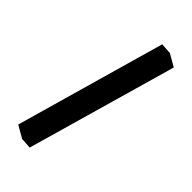

<svg xmlns="http://www.w3.org/2000/svg" viewBox="-333 -1040 1290 1290"><g transform="rotate(45 312.0 -395.0)"><path d="M165 160 468 -905 546 -900 242 165ZM546 -900 468 -905 381 -955 459 -950ZM468 -905 165 160 78 110 381 -955Z"/></g></svg>

Font: Nabla
Style: Regular
Weight: 400
Designer: Arthur Reinders Folmer
Foundry: Typearture
Version: Version 1.002